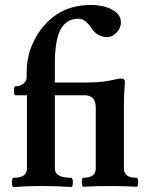

<svg xmlns="http://www.w3.org/2000/svg" viewBox="-20 -746 588 770"><path d="M35 4Q30 4 28.5 -5Q27 -14 28.5 -23.5Q30 -33 35 -33Q88 -33 88 -70V-364H42Q38 -364 36.5 -373Q35 -382 36.5 -391Q38 -400 42 -400Q61 -400 74 -410.5Q87 -421 87 -437V-455Q87 -514 108 -564Q129 -614 162 -649Q194 -685 239.5 -705.5Q285 -726 347 -726Q377 -726 404 -718Q431 -710 448 -694.5Q465 -679 465 -656Q465 -634 447.5 -615.5Q430 -597 410 -597Q371 -597 346 -634Q321 -671 296 -671Q246 -671 223 -628Q200 -585 200 -490V-415H340Q345 -415 346.5 -402.5Q348 -390 346.5 -377Q345 -364 340 -364H200V-70Q200 -33 265 -33Q270 -33 271.5 -23.5Q273 -14 271.5 -5Q270 4 265 4Q237 2 208 1Q179 0 150 0Q121 0 92.5 1Q64 2 35 4ZM314 3Q310 3 308.5 -6Q307 -15 308.5 -24Q310 -33 314 -33Q364 -33 364 -70V-315Q364 -364 319 -364Q315 -364 313.5 -377Q312 -390 313.5 -402.5Q315 -415 319 -415Q340 -415 367.5 -416.5Q395 -418 416 -422Q438 -427 449.5 -429Q461 -431 467 -431Q481 -431 481 -416Q479 -394 478 -372.5Q477 -351 477 -329V-70Q477 -33 527 -33Q532 -33 533.5 -24Q535 -15 533.5 -6Q532 3 527 3Q473 0 420 0Q368 0 314 3Z"/></svg>

Font: Junicode
Style: Bold
Weight: 700
Designer: Peter S. Baker
Version: Version 2.100; ttfautohint (v1.8.4)